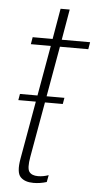

<svg xmlns="http://www.w3.org/2000/svg" viewBox="-53 -757 406 796"><g transform="rotate(5 150.0 -359.5)"><path d="M25 -331H210L214.5 -357H29.5ZM117 5.5Q145 5.5 172 -3L177.5 -32Q155 -24 133.5 -24Q107.5 -24 97 -38.5Q86.5 -53 95 -101L177.5 -566.5H295.5L300.5 -596H182.5L204.5 -723.5H166.5L144.5 -596H61.5L56.5 -566.5H139.5L55 -89Q45 -32 63 -13.2Q81 5.5 117 5.5Z"/></g></svg>

Font: Anybody Condensed ExtraLight
Style: Italic
Weight: 250
Width: 3
Italic angle: -10°
Version: Version 1.113;gftools[0.9.25]